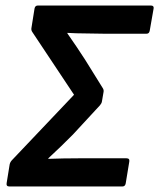

<svg xmlns="http://www.w3.org/2000/svg" viewBox="-20 -675 576 695"><path d="M14 0Q2 0 4 -12L15 -80Q17 -89 24 -96L248 -332L97 -559Q92 -566 94 -575L105 -644Q107 -655 117 -655H526Q538 -655 536 -644L522 -564Q520 -553 511 -553H352Q319 -554 288.5 -554Q258 -554 224 -556V-554Q241 -530 257 -506Q273 -482 288 -459L352 -356Q356 -350 355 -343L349 -308Q348 -301 342 -294L244 -188Q223 -167 201 -145.5Q179 -124 155 -102V-100Q181 -101 209.5 -101.5Q238 -102 264 -102H438Q450 -102 448 -90L435 -11Q433 0 423 0Z"/></svg>

Font: Sofia Sans Semi Condensed
Style: Bold Italic
Weight: 700
Italic angle: -9°
Version: Version 4.100